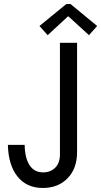

<svg xmlns="http://www.w3.org/2000/svg" viewBox="-20 -934 507 962"><path d="M194.3 7.8Q113.8 7.8 67.9 -49.3Q22 -106.4 19.5 -208H103.5Q105 -140.6 128.7 -105.5Q152.3 -70.3 196.3 -70.3Q232.9 -70.3 256.6 -93.8Q280.3 -117.2 280.3 -160.2V-719.7H366.2V-171.9Q366.2 -89.8 318.8 -41Q271.5 7.8 194.3 7.8ZM218.8 -757.8 177.7 -803.7 312.5 -914.1H333L466.8 -803.7L425.8 -757.8L323.2 -851.6H320.3Z"/></svg>

Font: Reddit Sans Condensed
Style: Regular
Weight: 400
Designer: Stephen Hutchings
Foundry: Reddit
Version: Version 1.014